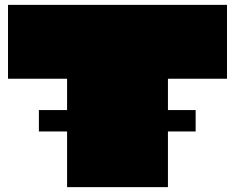

<svg xmlns="http://www.w3.org/2000/svg" viewBox="-20 -770 965 790"><path d="M140 -229V-317H785V-229ZM914 -750V-446H673Q673 -446 672.5 -445.5Q672 -445 671.5 -445Q671 -445 671 -444Q671 -400 671 -355.5Q671 -311 671 -266.5Q671 -222 671 -177.5Q671 -133 671 -88.5Q671 -44 671 0H256Q256 -74 256 -148Q256 -222 256 -296Q256 -370 256 -444Q256 -444 256 -444.5Q256 -445 255.5 -445.5Q255 -446 254.5 -446Q254 -446 254 -446H13V-750Z"/></svg>

Font: Climate Crisis
Style: Regular
Weight: 400
Version: Version 1.003